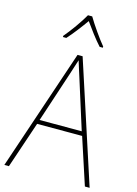

<svg xmlns="http://www.w3.org/2000/svg" viewBox="-139 -1023 781 1096"><g transform="rotate(15 252.0 -474.5)"><path d="M265 -949H240C217 -907 166 -836 134 -799V-792H154C187 -828 226 -880 253 -918C281 -879 318 -828 351 -792H370V-799C342 -832 290 -906 265 -949ZM476 0H504L271 -715H241L0 0H27L120 -275H386ZM282 -601 377 -300H128L227 -600C236 -630 246 -657 255 -687C265 -653 274 -627 282 -601Z"/></g></svg>

Font: Noto Sans Malayalam SemiCondensed Thin
Style: Regular
Weight: 100
Width: 4
Designer: Jelle Bosma - Monotype Design Team
Foundry: Monotype Imaging Inc.
Version: Version 2.104